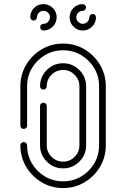

<svg xmlns="http://www.w3.org/2000/svg" viewBox="-20 -928 623 948"><path d="M291.5 0.5Q233.4 0.5 185.5 -28.1Q137.7 -56.6 109.1 -104.5Q80.6 -152.3 80.6 -210.4Q80.6 -217.3 85.4 -221.9Q90.3 -226.6 97.2 -226.6Q104 -226.6 108.9 -221.9Q113.8 -217.3 113.8 -210.4Q113.8 -161.6 137.7 -121.1Q161.6 -80.6 202.1 -56.6Q242.7 -32.7 291.5 -32.7Q340.3 -32.7 380.9 -56.6Q421.4 -80.6 445.3 -121.1Q469.2 -161.6 469.2 -210.4V-502Q469.2 -551.3 445.3 -591.6Q421.4 -631.8 380.9 -655.8Q340.3 -679.7 291.5 -679.7Q242.7 -679.7 202.1 -655.8Q161.6 -631.8 137.7 -591.6Q113.8 -551.3 113.8 -502V-307.6Q113.8 -300.8 108.9 -296.1Q104 -291.5 97.2 -291.5Q90.3 -291.5 85.4 -296.1Q80.6 -300.8 80.6 -307.6V-502Q80.6 -560.1 109.1 -607.9Q137.7 -655.8 185.5 -684.3Q233.4 -712.9 291.5 -712.9Q349.6 -712.9 397.5 -684.3Q445.3 -655.8 473.9 -607.9Q502.4 -560.1 502.4 -502V-210.4Q502.4 -152.3 473.9 -104.5Q445.3 -56.6 397.5 -28.1Q349.6 0.5 291.5 0.5ZM291.5 -96.7Q244.6 -96.7 211.2 -130.1Q177.7 -163.6 177.7 -210.4V-404.8Q177.7 -411.6 182.6 -416.3Q187.5 -420.9 194.3 -420.9Q201.2 -420.9 206.1 -416.3Q210.9 -411.6 210.9 -404.8V-210.4Q210.9 -177.2 234.6 -153.6Q258.3 -129.9 291.5 -129.9Q324.7 -129.9 348.4 -153.6Q372.1 -177.2 372.1 -210.4V-502Q372.1 -535.2 348.4 -558.8Q324.7 -582.5 291.5 -582.5Q258.3 -582.5 234.6 -558.8Q210.9 -535.2 210.9 -502Q210.9 -495.1 206.1 -490.5Q201.2 -485.8 194.3 -485.8Q187.5 -485.8 182.6 -490.5Q177.7 -495.1 177.7 -502Q177.7 -548.8 211.2 -582.3Q244.6 -615.7 291.5 -615.7Q338.4 -615.7 371.8 -582.3Q405.3 -548.8 405.3 -502V-210.4Q405.3 -163.6 371.8 -130.1Q338.4 -96.7 291.5 -96.7ZM388.7 -777.3Q361.8 -777.3 342.8 -796.6Q323.7 -815.9 323.7 -842.8Q323.7 -869.6 342.8 -888.7Q361.8 -907.7 388.7 -907.7V-907.2Q395.5 -907.2 400.1 -902.6Q404.8 -897.9 404.8 -891.1Q404.8 -884.8 400.1 -879.9Q395.5 -875 388.7 -875V-874.5Q375.5 -874.5 366.2 -865.2Q356.9 -856 356.9 -842.8Q356.9 -829.6 366.2 -820.1Q375.5 -810.5 388.7 -810.5Q401.9 -810.5 411.4 -820.1Q420.9 -829.6 420.9 -842.8H421.4Q421.4 -849.6 426 -854.2Q430.7 -858.9 437.5 -858.9Q444.3 -858.9 449 -854.2Q453.6 -849.6 453.6 -842.8H454.1Q454.1 -815.9 434.8 -796.6Q415.5 -777.3 388.7 -777.3ZM226.6 -842.8Q226.6 -856 217 -865.2Q207.5 -874.5 194.3 -874.5Q181.2 -874.5 171.9 -865.2Q162.6 -856 162.6 -842.8H162.1Q162.1 -835.9 157.2 -831.3Q152.3 -826.7 146 -826.7Q139.2 -826.7 134.5 -831.3Q129.9 -835.9 129.9 -842.8H129.4Q129.4 -869.6 148.4 -888.7Q167.5 -907.7 194.3 -907.7Q221.2 -907.7 240.5 -888.7Q259.8 -869.6 259.8 -842.8Q259.8 -815.9 240.5 -796.6Q221.2 -777.3 194.3 -777.3V-777.8Q187.5 -777.8 182.9 -782.7Q178.2 -787.6 178.2 -793.9Q178.2 -800.8 182.9 -805.4Q187.5 -810.1 194.3 -810.1V-810.5Q207.5 -810.5 217 -820.1Q226.6 -829.6 226.6 -842.8Z"/></svg>

Font: Neon Sans
Style: Regular
Weight: 400
Designer: GGBot
Version: 0.80